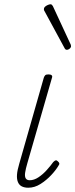

<svg xmlns="http://www.w3.org/2000/svg" viewBox="-20 -863 352 898"><path d="M112 15Q95 15 82.5 9Q70 3 64 -11Q58 -25 59.5 -46Q61 -67 70 -97L185 -500Q188 -508 192 -511.5Q196 -515 207 -515Q217 -515 221.5 -511Q226 -507 223 -499L108 -100Q100 -73 97.5 -55Q95 -37 100.5 -28.5Q106 -20 119 -20Q139 -20 159.5 -33.5Q180 -47 198.5 -67.5Q217 -88 229 -105Q236 -112 240.5 -113Q245 -114 250 -109Q257 -103 257.5 -98.5Q258 -94 254 -89Q242 -68 219.5 -44Q197 -20 169.5 -2.5Q142 15 112 15ZM293 -630Q290 -630 288 -631Q286 -632 283 -636L186 -815Q185 -818 185.5 -820.5Q186 -823 186 -825Q188 -830 193.5 -834Q199 -838 205.5 -840.5Q212 -843 217 -843Q222 -843 227 -835L311 -654Q312 -651 312 -648.5Q312 -646 312 -644Q310 -638 304 -634Q298 -630 293 -630Z"/></svg>

Font: Playwrite AU QLD Thin
Style: Regular
Weight: 250
Designer: Veronika Burian, José Scaglione
Foundry: TypeTogether
Version: Version 1.002